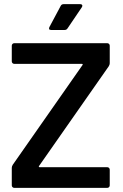

<svg xmlns="http://www.w3.org/2000/svg" viewBox="-20 -909 594 929"><path d="M37 -12V-97Q37 -104 42 -112L379 -594Q381 -596 380 -598Q379 -600 376 -600H49Q44 -600 40.5 -603.5Q37 -607 37 -612V-688Q37 -693 40.5 -696.5Q44 -700 49 -700H499Q504 -700 507.5 -696.5Q511 -693 511 -688V-603Q511 -596 506 -588L169 -106Q167 -104 168 -102Q169 -100 172 -100H499Q504 -100 507.5 -96.5Q511 -93 511 -88V-12Q511 -7 507.5 -3.5Q504 0 499 0H49Q44 0 40.5 -3.5Q37 -7 37 -12ZM219 -778 274 -881Q278 -889 289 -889H368Q375 -889 377.5 -884.5Q380 -880 376 -874L307 -772Q302 -764 293 -764H227Q220 -764 218 -768Q216 -772 219 -778Z"/></svg>

Font: Amber EN SemiBold
Style: Regular
Weight: 600
Designer: Jeremy Tribby
Foundry: Tribby Type
Version: Version 1.408 November 24, 2021